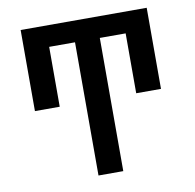

<svg xmlns="http://www.w3.org/2000/svg" viewBox="-81 -603 913 900"><g transform="rotate(-10 375.0 -152.5)"><path d="M316 215V-419H193V-134H75V-520H675V-134H557V-419H434V215Z"/></g></svg>

Font: Iosevka Aile
Style: Bold
Weight: 700
Designer: Belleve Invis
Foundry: Belleve Invis
Version: Version 28.0.1; ttfautohint (v1.8.4)